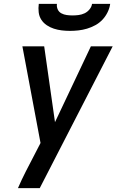

<svg xmlns="http://www.w3.org/2000/svg" viewBox="-20 -760 640 995"><path d="M186 215H73Q92 171 114 128Q136 85 158 43L190 -19L96 -520H209L265 -127L451 -520H564L240 110ZM343 -600Q321 -600 300 -602.5Q279 -605 259 -611.5Q239 -618 222 -629.5Q205 -641 194 -658Q183 -675 180.5 -696.5Q178 -718 181 -740H275Q273 -725 279 -711.5Q285 -698 298 -691Q311 -684 326 -682Q341 -680 356 -680Q371 -680 387 -682Q403 -684 418 -691Q433 -698 444 -711.5Q455 -725 457 -740H551Q548 -718 537.5 -696.5Q527 -675 511 -658Q495 -641 474 -629.5Q453 -618 431 -611.5Q409 -605 387 -602.5Q365 -600 343 -600Z"/></svg>

Font: Iosevka SmBd Ex Obl
Style: Regular
Weight: 600
Width: 7
Italic angle: -9°
Monospace: yes
Designer: Belleve Invis
Foundry: Belleve Invis
Version: Version 32.5.0; ttfautohint (v1.8.4)